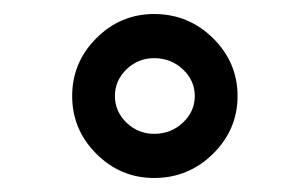

<svg xmlns="http://www.w3.org/2000/svg" viewBox="-20 -835 404 274"><path d="M200 -581Q152 -581 117.5 -615.5Q83 -650 83 -698Q83 -746 117.5 -780.5Q152 -815 200 -815Q249 -815 284 -780.5Q319 -746 319 -698Q319 -650 284 -615.5Q249 -581 200 -581ZM200 -644Q224 -644 241 -660Q258 -676 258 -698Q258 -720 241 -736Q224 -752 200 -752Q177 -752 160.5 -736Q144 -720 144 -698Q144 -676 160.5 -660Q177 -644 200 -644Z"/></svg>

Font: Argentum Sans SemiBold
Style: Regular
Weight: 600
Designer: Julieta Ulanovsky (Modified by Cristiano Sobral)
Foundry: Julieta Ulanovsky
Version: Version 5.001;November 22, 2018;FontCreator 11.5.0.2425 64-b